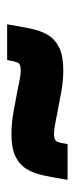

<svg xmlns="http://www.w3.org/2000/svg" viewBox="144 -573 209 537"><g transform="rotate(90 248.5 -304.5)"><path d="M483 -389Q477 -353 471 -323.5Q465 -294 452.5 -274Q440 -254 417 -243Q394 -232 355 -232Q325 -232 294.5 -237.5Q264 -243 238 -248Q219 -252 203 -255Q187 -258 176 -258Q159 -258 155 -249Q151 -240 148 -220H48Q54 -256 60 -285.5Q66 -315 78.5 -335Q91 -355 114 -366Q137 -377 176 -377Q206 -377 236 -371.5Q266 -366 292 -361Q312 -357 328 -354Q344 -351 355 -351Q372 -351 376 -359.5Q380 -368 383 -389Z"/></g></svg>

Font: Azeri Sans Black
Style: Italic
Weight: 900
Designer: Hector Gatti & Omnibus-Type (original fonts) / Cristiano Sobral (main changes and remastering)
Foundry: Omnibus-Type
Version: Version 0.07;August 21, 2020;FontCreator 13.0.0.2681 64-bit;